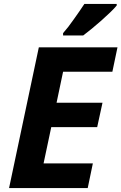

<svg xmlns="http://www.w3.org/2000/svg" viewBox="-20 -954 616 974"><path d="M425 0 451 -125H201L240 -309H473L500 -433H267L300 -590H550L576 -714H177L26 0ZM402 -774C452 -811 543 -890 572 -926V-934H408C393 -911 375 -885 355 -857C335 -828 317 -805 300 -786V-774Z"/></svg>

Font: BC Sans
Style: Bold Italic
Weight: 700
Italic angle: -12°
Designer: Monotype Design Team
Province of B.C.
Foundry: Monotype Imaging Inc.
Version: Version 2.000;GOOG;noto-source:20170915:90ef993387c0